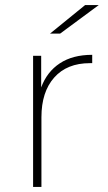

<svg xmlns="http://www.w3.org/2000/svg" viewBox="-20 -740 428 760"><path d="M111 0V-519H143V-394Q166 -456 217 -489.5Q268 -523 345 -523V-490Q338 -490 336 -490Q245 -490 194.5 -433Q144 -376 144 -276V0ZM178 -607 317 -720H371L218 -607Z"/></svg>

Font: Montserrat ExtraLight
Style: Regular
Weight: 200
Designer: Julieta Ulanovsky
Foundry: Julieta Ulanovsky
Version: Version 9.000; ttfautohint (v1.8.4.7-5d5b)